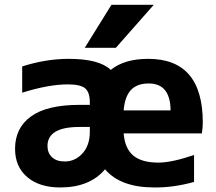

<svg xmlns="http://www.w3.org/2000/svg" viewBox="-20 -784 918 815"><path d="M181.6 -164.1Q181.6 -134.8 200.7 -116.7Q219.7 -98.6 254.9 -98.6Q298.8 -98.6 330.1 -132.8Q361.3 -167 361.3 -224.6V-245.1H317.4Q181.6 -245.1 181.6 -164.1ZM504.9 -217.8Q509.8 -154.3 545.4 -124Q581.1 -93.8 652.3 -93.8Q709 -93.8 803.7 -126V-11.7Q715.8 12.7 634.8 11.7Q491.2 11.7 425.8 -65.4Q361.3 11.7 235.4 11.7Q147.5 11.7 95.7 -32.2Q43.9 -76.2 43.9 -152.3Q43.9 -241.2 111.8 -290Q179.7 -338.9 317.4 -338.9H361.3V-349.6Q361.3 -392.6 341.3 -409.2Q321.3 -425.8 267.6 -425.8Q186.5 -425.8 74.2 -390.6V-502Q174.8 -534.2 271.5 -534.2Q401.4 -534.2 450.2 -487.3Q507.8 -534.2 609.4 -534.2Q840.8 -534.2 840.8 -263.7Q840.8 -244.1 836.9 -217.8ZM504.9 -315.4H704.1Q703.1 -429.7 611.3 -429.7Q561.5 -429.7 535.6 -401.9Q509.8 -374 504.9 -315.4ZM632.8 -763.7 471.7 -581.1H339.8L453.1 -763.7Z"/></svg>

Font: Gen Shin Gothic Bold
Style: Bold
Weight: 700
Designer: [Source Han Sans]
Ryoko NISHIZUKA  (kana & ideographs); Paul D. Hunt (Latin, Greek & Cyrillic); Wenlong ZHANG  (bopomofo
Version: Version 1.002.20150607